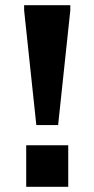

<svg xmlns="http://www.w3.org/2000/svg" viewBox="-20 -720 364 740"><path d="M73 -680 120 -238H204L251 -680V-700H73ZM81 -160V0H243V-160Z"/></svg>

Font: Mission
Style: Bold
Weight: 700
Version: Version 1.000;FEAKit 1.0